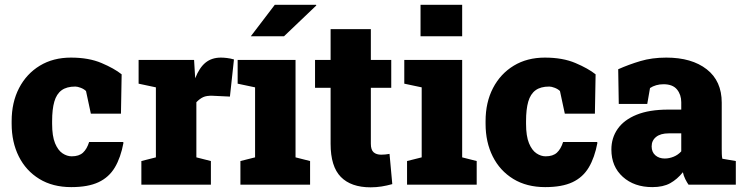

<svg xmlns="http://www.w3.org/2000/svg" viewBox="-20 -782 3144 813"><path d="M281.7 10.3Q203.1 10.3 146.5 -24.4Q89.8 -59.1 59.6 -119.6Q29.3 -180.2 29.3 -257.8V-269Q29.3 -348.6 60.8 -409.2Q92.3 -469.7 148.7 -503.9Q205.1 -538.1 280.3 -538.1Q356 -538.1 409.9 -515.1Q463.9 -492.2 495.1 -467.3L492.2 -300.8H364.7L344.2 -396.5Q335.9 -404.8 322 -410.2Q308.1 -415.5 298.8 -415.5Q262.2 -415.5 240.7 -399.7Q219.2 -383.8 210 -351.6Q200.7 -319.3 200.7 -269V-257.8Q200.7 -205.6 213.1 -175.5Q225.6 -145.5 244.6 -132.8Q263.7 -120.1 283.7 -120.1Q314.5 -120.1 331.3 -135.5Q348.1 -150.9 357.4 -180.7H501L502.9 -177.7Q491.2 -114.7 466.3 -73Q441.4 -31.2 397.2 -10.5Q353 10.3 281.7 10.3Z M578.6 0V-100.1L640.1 -115.7V-412.1L566.9 -427.7V-528.3H801.8L805.7 -463.9L806.6 -450.7Q824.2 -495.6 850.3 -516.8Q876.5 -538.1 915.5 -538.1Q926.3 -538.1 940.9 -536.4Q955.6 -534.7 970.7 -530.3L953.6 -373L880.4 -376.5Q855 -377.4 840.6 -370.8Q826.2 -364.3 811.5 -349.1V-115.7L873 -100.1V0Z M998 0V-100.1L1060.1 -115.7V-412.1L986.3 -427.7V-528.3H1231.4V-115.7L1293 -100.1V0ZM1042 -628.4 1143.6 -761.7H1318.4L1319.3 -758.8L1182.6 -628.4H1045.4Z M1549.3 11.2Q1466.3 11.2 1423.1 -33Q1379.9 -77.1 1379.9 -172.9V-410.2H1314V-528.3H1379.9V-658.7H1550.3V-528.3H1636.7V-410.2H1550.3V-173.3Q1550.3 -147.5 1562 -137.2Q1573.7 -127 1594.2 -127Q1603 -127 1611.8 -127.9Q1620.6 -128.9 1629.4 -130.4L1641.1 -2.4Q1618.7 3.9 1595.9 7.6Q1573.2 11.2 1549.3 11.2Z M1703.6 0V-100.1L1765.6 -115.7V-412.1L1691.9 -427.7V-528.3H1937V-115.7L1998.5 -100.1V0ZM1760.7 -628.4V-761.7H1937V-628.4Z M2288.6 10.3Q2210 10.3 2153.3 -24.4Q2096.7 -59.1 2066.4 -119.6Q2036.1 -180.2 2036.1 -257.8V-269Q2036.1 -348.6 2067.6 -409.2Q2099.1 -469.7 2155.5 -503.9Q2211.9 -538.1 2287.1 -538.1Q2362.8 -538.1 2416.7 -515.1Q2470.7 -492.2 2502 -467.3L2499 -300.8H2371.6L2351.1 -396.5Q2342.8 -404.8 2328.9 -410.2Q2314.9 -415.5 2305.7 -415.5Q2269 -415.5 2247.6 -399.7Q2226.1 -383.8 2216.8 -351.6Q2207.5 -319.3 2207.5 -269V-257.8Q2207.5 -205.6 2220 -175.5Q2232.4 -145.5 2251.5 -132.8Q2270.5 -120.1 2290.5 -120.1Q2321.3 -120.1 2338.1 -135.5Q2355 -150.9 2364.3 -180.7H2507.8L2509.8 -177.7Q2498 -114.7 2473.1 -73Q2448.2 -31.2 2404.1 -10.5Q2359.9 10.3 2288.6 10.3Z M2742.2 10.3Q2665.5 10.3 2617.2 -33.2Q2568.8 -76.7 2568.8 -148.9Q2568.8 -198.2 2595.5 -236.3Q2622.1 -274.4 2675.5 -296.1Q2729 -317.9 2809.6 -317.9H2864.7V-349.1Q2864.7 -380.9 2846.7 -403.1Q2828.6 -425.3 2789.6 -425.3Q2772.9 -425.3 2758.5 -421.1Q2744.1 -417 2732.4 -409.2L2720.7 -341.8H2600.1L2597.7 -488.8Q2642.6 -508.8 2691.7 -523.4Q2740.7 -538.1 2801.3 -538.1Q2909.2 -538.1 2972.7 -488.5Q3036.1 -439 3036.1 -347.2V-152.3Q3036.1 -141.1 3036.4 -130.4Q3036.6 -119.6 3038.6 -109.9L3095.7 -100.1V0H2895.5Q2889.2 -8.8 2881.8 -23.4Q2874.5 -38.1 2871.6 -52.7Q2847.7 -22.9 2817.9 -6.3Q2788.1 10.3 2742.2 10.3ZM2794.9 -110.8Q2813.5 -110.8 2832.3 -118.4Q2851.1 -126 2864.7 -141.1V-217.3H2811.5Q2776.9 -217.3 2758.1 -202.1Q2739.3 -187 2739.3 -162.1Q2739.3 -138.2 2754.9 -124.5Q2770.5 -110.8 2794.9 -110.8Z"/></svg>

Font: Roboto Slab LO Black
Style: Regular
Weight: 900
Designer: Google
Version: Version 2.000